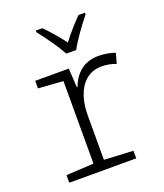

<svg xmlns="http://www.w3.org/2000/svg" viewBox="-140 -858 811 951"><g transform="rotate(-20 265.0 -382.5)"><path d="M265 -606H317C340 -650 388 -715 421 -756V-765H387C351 -729 322 -695 291 -655C262 -693 227 -735 196 -765H162V-756C195 -715 241 -650 265 -606ZM60 0H413V-40L260 -48V-281C260 -403 313 -487 406 -487C431 -487 460 -482 482 -472L497 -526C473 -535 440 -541 410 -541C331 -541 284 -495 260 -431H257L251 -532H74V-492L205 -483V-48L60 -40Z"/></g></svg>

Font: Noto Sans Mono Condensed Light
Style: Regular
Weight: 300
Width: 3
Designer: Monotype Design Team
Foundry: Monotype Imaging Inc.
Version: Version 2.014